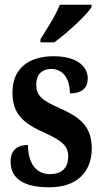

<svg xmlns="http://www.w3.org/2000/svg" viewBox="-20 -786 435 816"><path d="M152 -619V-606H211C265 -646 348 -721 369 -756V-766H234C218 -721 179 -664 152 -619ZM190 10C307 10 370 -55 370 -156C370 -250 318 -289 232 -327C157 -360 134 -380 134 -427C134 -468 158 -493 197 -493C244 -493 277 -457 277 -389C328 -389 353 -412 353 -453C353 -501 310 -547 208 -547C103 -547 33 -496 33 -393C33 -301 78 -262 175 -219C242 -188 270 -166 270 -122C270 -76 247 -46 192 -46C135 -46 99 -90 99 -170C59 -170 25 -152 25 -100C25 -33 71 10 190 10Z"/></svg>

Font: Noto Serif Khmer ExtraCondensed
Style: Bold
Weight: 700
Width: 2
Designer: Danh Hong and the Monotype Design Team
Foundry: Monotype Imaging Inc.
Version: Version 2.004